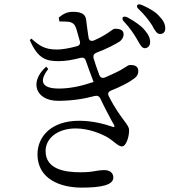

<svg xmlns="http://www.w3.org/2000/svg" viewBox="-20 -818 790 876"><path d="M602 -644 609 -632C620 -613 627 -599 640 -598C655 -598 665 -610 665 -625C665 -643 659 -659 639 -682C623 -701 597 -719 563 -738C551 -744 542 -743 540 -738C537 -732 539 -725 548 -717C572 -691 589 -666 602 -644ZM116 -635 123 -642C159 -610 183 -592 240 -592C263 -592 298 -598 330 -607C343 -610 348 -619 344 -631L329 -684C323 -704 315 -716 290 -719C278 -720 264 -720 251 -720L248 -738C270 -756 288 -764 311 -764C343 -764 369 -759 373 -728C376 -706 379 -677 384 -647C386 -633 396 -628 410 -634C447 -650 470 -666 484 -676C494 -683 500 -687 502 -687C523 -687 544 -684 544 -661C544 -650 538 -639 528 -630C510 -618 469 -596 421 -578C408 -573 404 -565 407 -552C414 -528 423 -503 433 -476C438 -463 448 -460 460 -465C471 -470 481 -474 491 -479C525 -494 542 -505 553 -512C562 -518 567 -521 570 -521C592 -523 611 -517 611 -494C611 -482 607 -471 594 -461C569 -442 532 -423 487 -405C474 -400 470 -390 477 -378C504 -324 530 -290 546 -268C561 -248 569 -237 569 -224C569 -190 554 -150 537 -150C526 -150 517 -157 503 -168C495 -174 487 -181 473 -190C446 -206 387 -232 325 -232C244 -232 188 -188 188 -129C188 -44 279 -32 347 -32C382 -32 401 -35 417 -38C430 -40 441 -42 455 -42C479 -42 497 -31 497 -8C497 26 443 38 353 38C252 38 151 -3 151 -114C151 -194 213 -267 341 -267C403 -267 456 -252 489 -241C499 -237 506 -236 500 -249C498 -252 494 -260 490 -266C478 -290 459 -323 438 -368C433 -379 424 -383 412 -380C360 -366 304 -358 245 -358C145 -358 110 -442 191 -514L200 -503C158 -449 168 -414 249 -414C303 -414 357 -427 406 -444H407C407 -444 404 -451 400 -463C391 -487 381 -513 372 -540C368 -553 360 -557 347 -554C313 -545 279 -539 248 -539C190 -539 153 -550 116 -635ZM350 -612C358 -615 364 -617 371 -619C375 -621 380 -623 383 -624L388 -625C389 -622 390 -618 390 -615C392 -607 393 -601 395 -593L402 -571C390 -566 378 -562 366 -559C365 -564 362 -572 360 -578ZM406 -444H407C420 -447 430 -452 440 -457C443 -450 446 -443 450 -435L467 -397L430 -385C430 -387 428 -391 427 -393C423 -403 419 -411 414 -424C414 -424 413 -428 412 -430C411 -434 410 -437 406 -444ZM615 -774C641 -749 656 -729 671 -707C674 -703 678 -695 681 -689C691 -674 697 -663 710 -663C726 -663 734 -673 734 -688C734 -708 726 -725 704 -747C689 -764 662 -780 628 -795C616 -800 608 -799 606 -794C603 -788 606 -782 615 -774Z"/></svg>

Font: 寒蝉锦书宋 CompactLight
Style: Bold
Weight: 400
Width: 4
Designer: 寒蝉锦书宋{Warren} 思源宋体{Ryoko NISHIZUKA 西塚涼子 (kana & ideographs); Frank Grießhammer (Latin, Greek & Cyrillic); Wenlong ZHANG 
Foundry: Adobe & ChillType
Version: Version 2.000;Glyphs 3.1.1 (3135)